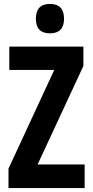

<svg xmlns="http://www.w3.org/2000/svg" viewBox="-20 -949 468 969"><path d="M407.2 0H22.9V-98.1L253.9 -596.2H26.9V-713.9H400.9V-616.2L169.9 -119.1H407.2ZM231.9 -929.2Q303.2 -929.2 303.2 -854Q303.2 -780.8 231.9 -780.8Q161.1 -780.8 161.1 -854Q161.1 -929.2 231.9 -929.2Z"/></svg>

Font: Open Sans Condensed
Style: Bold
Weight: 700
Width: 3
Designer: Monotype Design Team
Foundry: Monotype Imaging Inc.
Version: Version 3.003; ttfautohint (v1.8.4)